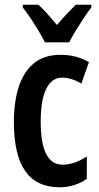

<svg xmlns="http://www.w3.org/2000/svg" viewBox="-20 -786 420 816"><path d="M234 10Q136 10 87.5 -58.5Q39 -127 39 -268Q39 -354 60 -418Q81 -482 124.5 -517.5Q168 -553 236 -553Q273 -553 302.5 -545Q332 -537 358 -522L326 -431Q283 -456 244 -456Q200 -456 176.5 -408.5Q153 -361 153 -269Q153 -86 246 -86Q296 -86 349 -121V-26Q324 -8 293.5 1Q263 10 234 10ZM171 -606Q161 -626 145 -653Q129 -680 111 -707Q93 -734 77 -754V-766H143Q161 -750 181 -727.5Q201 -705 222 -680Q246 -708 263.5 -726.5Q281 -745 302 -766H368V-754Q353 -735 335.5 -708.5Q318 -682 301.5 -655Q285 -628 274 -606Z"/></svg>

Font: Noto Sans Lao ExtraCondensed SemiBold
Style: Regular
Weight: 600
Width: 2
Designer: Monotype Design Team
Foundry: Monotype Imaging Inc.
Version: Version 2.003; ttfautohint (v1.8.4.7-5d5b)